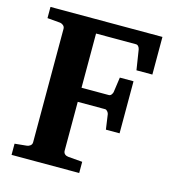

<svg xmlns="http://www.w3.org/2000/svg" viewBox="-102 -756 763 842"><g transform="rotate(15 279.5 -335.5)"><path d="M460 -500 445.8 -590.8Q444.3 -598.6 439.7 -604.2Q435.1 -609.9 428.2 -609.9H247.1V-363.8H371.1Q377.9 -363.8 382.6 -370.1Q387.2 -376.5 388.2 -381.8L397.9 -450.2H460V-213.9H397.9L388.2 -282.2Q387.2 -287.6 382.1 -293.7Q377 -299.8 371.1 -299.8H247.1V-78.1Q247.1 -68.4 253.4 -62.7Q259.8 -57.1 269 -56.2L334 -50.8V0H26.9V-50.8L81.1 -56.2Q89.8 -57.1 96.9 -62.7Q104 -68.4 104 -78.1V-592.8Q104 -602.5 96.9 -608.4Q89.8 -614.3 81.1 -615.2L23.9 -620.1V-670.9H532.2V-500Z"/></g></svg>

Font: Charis SIL Am
Style: Bold
Weight: 700
Foundry: SIL International
Version: Version 5.000